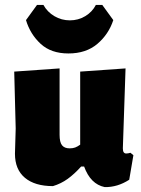

<svg xmlns="http://www.w3.org/2000/svg" viewBox="-20 -753 576 783"><path d="M524 -120 507 -20Q459 11 407 10Q349 -2 323 -74H311Q283 -43 256 -23.5Q229 -4 196 6Q122 6 81.5 -28Q41 -62 41 -126L44 -229L38 -461L223 -474V-203Q223 -173 233 -160.5Q243 -148 264 -148Q277 -148 286.5 -151.5Q296 -155 307 -163V-461L492 -474L481 -148Q481 -137 484.5 -132Q488 -127 495 -127Q502 -127 512 -130ZM442 -671Q423 -613 377 -574Q331 -535 259 -535Q188 -535 145.5 -574.5Q103 -614 86 -671L131 -733H157Q173 -704 202 -687Q231 -670 265 -670Q299 -670 327.5 -687Q356 -704 371 -733H397Z"/></svg>

Font: Luna Sans Black
Style: Regular
Weight: 900
Designer: Juan Pablo del Peral
Foundry: Huerta Tipografica
Version: Version 2.001; ttfautohint (v1.5)